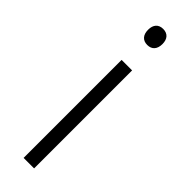

<svg xmlns="http://www.w3.org/2000/svg" viewBox="-252 -733 737 737"><g transform="rotate(45 116.5 -364.5)"><path d="M117 -729C92 -729 78 -713 78 -686C78 -658 92 -642 117 -642C142 -642 156 -658 156 -686C156 -713 142 -729 117 -729ZM145 -532H88V0H145Z"/></g></svg>

Font: Noto Sans Telugu Light
Style: Regular
Weight: 300
Designer: Jelle Bosma - Monotype Design Team
Foundry: Monotype Imaging Inc.
Version: Version 2.005